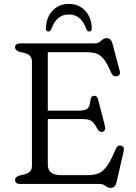

<svg xmlns="http://www.w3.org/2000/svg" viewBox="-20 -916 678 956"><path d="M55 -680Q55 -700 80.5 -700H453.5Q470.5 -700 483.5 -713Q496.5 -726 511.5 -726Q533 -726 540 -699L576 -563Q582 -540 560.5 -536.5Q542 -533 532.5 -556Q513 -602 495.5 -623Q478 -644 458.2 -650Q438.5 -656 412.5 -656H218V-365H372Q404.5 -365 416 -375.8Q427.5 -386.5 430 -415Q432.5 -437.5 446 -439Q463.5 -441 468.5 -420.5L502.5 -288Q508 -265 490.5 -259.5Q475.5 -255.5 464.5 -275Q451 -301.5 437.2 -312.2Q423.5 -323 394 -323H218V-97Q218 -44 283 -44H419.5Q449.5 -44 471.8 -53.5Q494 -63 513.8 -91Q533.5 -119 556.5 -174.5Q564.5 -194 581.5 -191Q601.5 -187.5 595.5 -162L560 -7Q553.5 19.5 531.5 19.5Q517.5 19.5 505.2 9.8Q493 0 477 0H80.5Q55 0 55 -20Q55 -35 77 -42L101 -47.5Q119 -52 129 -62Q139 -72 139 -91.5V-608.5Q139 -628 129 -638Q119 -648 101 -652.5L77 -658Q55 -665 55 -680ZM323 -844Q261 -844 235.5 -771Q229.5 -759 221.5 -759Q207.5 -759 208.5 -777.5Q211 -830.5 242.2 -863.5Q273.5 -896.5 323 -896.5Q372 -896.5 403.2 -863.5Q434.5 -830.5 437 -777.5Q438 -759 424.5 -759Q416 -759 410 -771Q384.5 -844 323 -844Z"/></svg>

Font: Fraunces 9pt S100 Light
Style: Regular
Weight: 300
Version: Version 1.000; ttfautohint (v1.8.3)